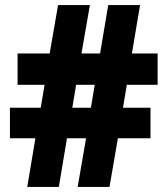

<svg xmlns="http://www.w3.org/2000/svg" viewBox="-20 -734 655 754"><path d="M478 -401 463 -311H571V-191H443L410 0H285L318 -191H243L211 0H87L119 -191H19V-311H140L155 -401H49V-524H175L208 -714H333L300 -524H373L405 -714H530L498 -524H599V-401ZM264 -311H337L352 -401H279Z"/></svg>

Font: Noto Sans Hebrew SemiCondensed Black
Style: Regular
Weight: 900
Width: 4
Designer: Ben Nathan
Foundry: Google LLC
Version: Version 3.001; ttfautohint (v1.8.4.7-5d5b)